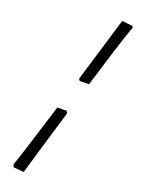

<svg xmlns="http://www.w3.org/2000/svg" viewBox="-275 -832 848 1130"><g transform="rotate(30 149.0 -267.0)"><path d="M143 -366 134 -377Q145 -467 155.5 -557Q166 -647 174 -713.5Q182 -780 184 -797L249 -802L257 -794Q241 -710 201 -377ZM61 268 52 253Q63 192 108 -165L165 -176L175 -164Q164 -76 126 263Z"/></g></svg>

Font: Albura Medium
Style: Italic
Weight: 462
Italic angle: -7°
Designer: Mercedes Jáuregui
Foundry: Omnibus-Type Team
Version: Version 1.000